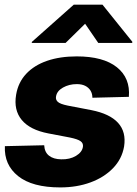

<svg xmlns="http://www.w3.org/2000/svg" viewBox="-20 -795 589 825"><path d="M533.7 -378.9 377 -375Q377 -392.6 368.9 -405.8Q360.8 -418.9 345.9 -426.3Q331.1 -433.6 310.1 -433.6Q276.9 -433.6 250.5 -418.7Q224.1 -403.8 220.7 -379.9Q218.3 -367.2 228 -357.7Q237.8 -348.1 271 -341.3L372.6 -321.8Q451.7 -306.2 487.3 -267.1Q522.9 -228 513.2 -165.5Q503.9 -111.8 465.6 -72.3Q427.2 -32.7 368.7 -11.2Q310.1 10.3 238.8 10.3Q118.7 10.3 57.9 -38.3Q-2.9 -86.9 1 -167L169.9 -170.9Q171.4 -141.1 190.7 -126Q210 -110.8 243.2 -110.4Q279.8 -109.4 306.4 -125.2Q333 -141.1 336.4 -164.6Q338.4 -179.7 325.9 -188.5Q313.5 -197.3 280.3 -204.1L188 -221.7Q108.9 -236.8 73.5 -279.5Q38.1 -322.3 49.3 -388.2Q58.1 -440.9 92.5 -477.8Q127 -514.6 182.4 -533.7Q237.8 -552.7 309.6 -552.7Q423.8 -552.7 482.2 -506.1Q540.5 -459.5 533.7 -378.9ZM402.3 -610.4 345.7 -692.9 261.7 -610.4H116.2L117.2 -615.2L296.9 -774.9H420.4L548.8 -615.2L547.9 -610.4Z"/></svg>

Font: Inter Tight ExtraBold
Style: Italic
Weight: 800
Italic angle: -9.39999°
Designer: Rasmus Andersson
Foundry: rsms
Version: Version 3.004